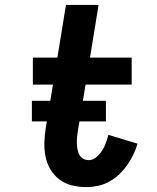

<svg xmlns="http://www.w3.org/2000/svg" viewBox="-20 -755 640 783"><path d="M332 8Q301 8 273 1Q245 -6 222.5 -23Q200 -40 185.5 -64.5Q171 -89 165.5 -117.5Q160 -146 161 -176Q162 -206 167 -236L196 -410H114V-520H214L249 -735H382L347 -520H517V-410H329L297 -218Q295 -206 294 -194Q293 -182 293.5 -170Q294 -158 296 -146Q298 -134 303.5 -124Q309 -114 319 -108Q329 -102 342 -102Q353 -102 363 -107.5Q373 -113 381.5 -122Q390 -131 396.5 -141Q403 -151 407.5 -161.5Q412 -172 415.5 -183Q419 -194 422 -205L541 -169Q534 -146 523.5 -124Q513 -102 498.5 -81.5Q484 -61 465.5 -43.5Q447 -26 425 -14Q403 -2 379 3Q355 8 332 8ZM412 -260H110V-344H412Z"/></svg>

Font: Iosevka Extrabold Extended
Style: Italic
Weight: 800
Width: 7
Italic angle: -9°
Monospace: yes
Designer: Belleve Invis
Foundry: Belleve Invis
Version: Version 32.5.0; ttfautohint (v1.8.4)